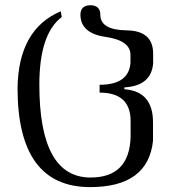

<svg xmlns="http://www.w3.org/2000/svg" viewBox="-20 -540 669 753"><path d="M333.5 193.8Q48.8 193.8 48.8 -194.8Q52.2 -425.8 218.3 -495.6L222.2 -473.1Q134.3 -407.2 134.3 -208Q134.3 156.2 335 156.2Q487.3 156.2 492.2 -2.4V-65.4Q492.2 -176.8 370.6 -176.8V-207.5Q484.9 -207.5 491.7 -293V-324.7Q491.7 -381.3 394 -395.3Q296.4 -409.2 295.4 -481.9Q295.4 -519 334.5 -519.5Q373.5 -519 373.5 -481.9Q373.5 -422.4 477.1 -420.9Q580.6 -419.4 580.6 -329.6V-292Q573.7 -203.1 467.8 -197.3V-189.9Q580.1 -182.1 580.1 -60.1V12.7Q560.5 193.8 333.5 193.8Z"/></svg>

Font: Kelvinch
Style: Regular
Weight: 400
Designer: Paul James MIller
Foundry: High-Logic / Made with FontCreator
Version: Version 3.30 September 23, 2016